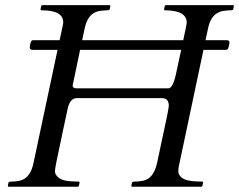

<svg xmlns="http://www.w3.org/2000/svg" viewBox="-20 -708 907 728"><path d="M688 -622.1Q688 -668.9 605 -668.9Q602.1 -668.9 602.1 -672.9L604.5 -684.6Q605.5 -688.5 609.4 -688.5H863.8Q866.7 -688.5 866.7 -684.6L864.3 -672.9Q863.3 -668.9 852.8 -668.9Q842.3 -668.9 827.6 -666.7Q813 -664.6 801.8 -657.2Q777.3 -642.1 768.6 -599.1L759.3 -555.7H839.8Q850.1 -555.7 850.1 -545.9L847.2 -531.2Q844.7 -519 836.9 -519H751.5L658.2 -78.1Q656.2 -70.3 656.2 -58.6Q656.2 -46.9 665 -38.1Q673.8 -29.3 687.5 -25.4Q706.1 -19.5 747.1 -19.5Q750 -19.5 750 -15.6L747.6 -3.9Q746.1 0 743.2 0H481.4Q478 0 478 -3.9L480.5 -15.6Q482.4 -19.5 492.4 -19.5Q502.4 -19.5 516.8 -21.7Q531.2 -23.9 542.5 -31.2Q566.4 -46.9 576.4 -94Q586.4 -141.1 594 -176.8Q601.6 -212.4 606.7 -236.1Q611.8 -259.8 614.5 -273.2Q617.2 -286.6 618.2 -293.9Q620.1 -303.7 620.1 -306.2Q620.1 -335.9 594.7 -335.9H271Q246.6 -335.9 237.3 -298.8Q231.9 -275.4 219.2 -214.8Q206.5 -154.3 201.7 -131.3Q196.8 -108.4 194.1 -95.2Q191.4 -82 190.4 -75.2Q188.5 -66.4 188.5 -57.1Q188.5 -47.9 197.3 -38.8Q206.1 -29.8 219.7 -25.4Q237.3 -19.5 278.8 -19.5Q281.7 -19.5 281.7 -15.6L279.3 -3.9Q277.8 0 274.9 0H13.2Q9.8 0 9.8 -3.9L12.2 -15.6Q14.2 -19.5 24.2 -19.5Q34.2 -19.5 48.6 -21.7Q63 -23.9 74.2 -31.2Q98.1 -46.9 106.9 -89.4L198.2 -519H103Q92.8 -519 92.8 -528.8L95.2 -543.5Q97.7 -555.7 106 -555.7H206.1L217.8 -610.4Q219.7 -618.2 219.7 -623.5Q219.7 -668.9 138.7 -668.9Q133.8 -668.9 133.8 -673.8L136.2 -684.6Q137.2 -688.5 141.1 -688.5H395.5Q398.4 -688.5 398.4 -684.6L396 -672.9Q395 -668.9 384.5 -668.9Q374 -668.9 359.4 -666.7Q344.7 -664.6 333.5 -657.2Q309.6 -641.6 300.8 -599.1L291.5 -555.7H674.8Q688 -616.2 688 -622.1ZM255.4 -383.8Q255.4 -373 270.5 -373H618.2Q635.7 -373 647.5 -428.7L667 -519H283.7Z"/></svg>

Font: Cardo-Italic
Style: Italic
Weight: 400
Italic angle: -12°
Designer: David J. Perry
Foundry: David J. Perry
Version: Version 0.991